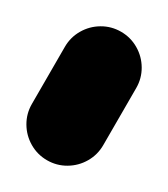

<svg xmlns="http://www.w3.org/2000/svg" viewBox="-104 -413 408 466"><g transform="rotate(30 100.0 -180.0)"><path d="M0 -100H200V-260H0ZM100 -200Q73 -200 50 -186.5Q27 -173 13.5 -150Q0 -127 0 -100Q0 -73 13.5 -50Q27 -27 50 -13.5Q73 0 100 0Q127 0 150 -13.5Q173 -27 186.5 -50Q200 -73 200 -100Q200 -127 186.5 -150Q173 -173 150 -186.5Q127 -200 100 -200ZM100 -360Q73 -360 50 -346.5Q27 -333 13.5 -310Q0 -287 0 -260Q0 -233 13.5 -210Q27 -187 50 -173.5Q73 -160 100 -160Q127 -160 150 -173.5Q173 -187 186.5 -210Q200 -233 200 -260Q200 -287 186.5 -310Q173 -333 150 -346.5Q127 -360 100 -360Z"/></g></svg>

Font: Wavefont ExtraBold
Style: Regular
Weight: 800
Monospace: yes
Version: Version 3.005;gftools[0.9.33]